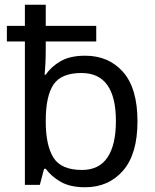

<svg xmlns="http://www.w3.org/2000/svg" viewBox="-20 -780 655 810"><path d="M9 -671H85V-760H173V-671H386V-605H173V-575Q173 -541 171.5 -511.5Q170 -482 168 -465H173Q196 -499 236 -522Q276 -545 339 -545Q439 -545 499.5 -476Q560 -407 560 -268Q560 -130 499 -60Q438 10 339 10Q276 10 236 -13Q196 -36 173 -68H166L148 0H85V-605H9ZM173 -267Q173 -167 205.5 -115Q238 -63 326 -63Q398 -63 433.5 -116Q469 -169 469 -269Q469 -472 324 -472Q238 -472 205.5 -423Q173 -374 173 -271Z"/></svg>

Font: BC Sans
Style: Regular
Weight: 400
Designer: Monotype Design Team
Province of B.C.
Foundry: Monotype Imaging Inc.
Version: Version 2.000;GOOG;noto-source:20170915:90ef993387c0